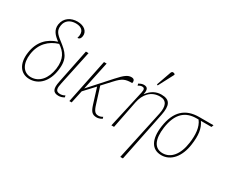

<svg xmlns="http://www.w3.org/2000/svg" viewBox="-147 -1289 2401 2013"><g transform="rotate(30 1053.0 -282.5)"><path d="M191 10C305 10 389 -80 409 -224C431 -373 373 -425 277 -499C210 -549 187 -580 196 -641C205 -706 257 -740 324 -740C397 -740 438 -700 412 -616C438 -616 449 -633 453 -661C461 -719 411 -765 329 -765C252 -765 180 -725 167 -636C158 -565 200 -522 257 -480C142 -445 59 -363 40 -221C20 -82 81 10 191 10ZM194 -15C99 -15 51 -101 68 -220C86 -354 170 -433 278 -466C350 -418 400 -355 382 -225C364 -99 294 -15 194 -15Z M543 10C563 10 588 4 610 -10L605 -31C583 -18 564 -15 548 -15C488 -15 491 -58 505 -122L593 -536H561L477 -123C458 -31 473 10 543 10Z M670 0H698L731 -153L846 -277L903 -94C926 -19 948 6 1003 6C1017 6 1042 1 1066 -14L1060 -35C1042 -23 1025 -19 1010 -19C971 -19 952 -36 929 -113L869 -303L965 -407C1032 -480 1065 -493 1147 -493C1152 -520 1146 -543 1110 -543C1067 -543 1033 -519 961 -439L739 -192L812 -536H780Z M1390 -605 1484 -784 1486 -796C1470 -808 1449 -811 1440 -787L1378 -611ZM1425 240H1457L1579 -359C1604 -483 1580 -542 1474 -542C1413 -542 1357 -516 1310 -453H1308C1321 -510 1311 -539 1263 -539C1245 -539 1224 -532 1203 -519L1209 -498C1230 -511 1243 -514 1255 -514C1281 -514 1290 -501 1281 -457L1179 0H1211L1277 -334C1298 -439 1362 -517 1470 -517C1554 -517 1574 -455 1554 -360Z M1787 10C1903 10 1987 -92 2008 -246C2025 -365 2014 -445 1968 -510H2096L2106 -536H1933C1768 -536 1668 -449 1640 -252C1617 -88 1669 10 1787 10ZM1789 -15C1688 -15 1647 -104 1668 -255C1694 -436 1781 -510 1917 -510H1940C1989 -448 1995 -353 1981 -253C1960 -99 1886 -15 1789 -15Z"/></g></svg>

Font: Noto Serif SemiCondensed Thin
Style: Italic
Weight: 100
Width: 4
Italic angle: -12°
Designer: Monotype Design Team
Foundry: Monotype Imaging Inc.
Version: Version 2.013